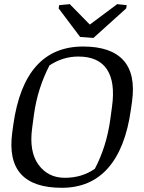

<svg xmlns="http://www.w3.org/2000/svg" viewBox="-20 -896 697 927"><path d="M357.9 -623Q283.7 -623 218.8 -580.1Q161.6 -469.7 144 -343.3L135.3 -278.3Q119.6 -164.1 166 -100.6Q212.4 -37.1 293.9 -37.6Q375.5 -37.6 438 -81.1Q494.1 -188 512.2 -317.4L521 -382.3Q537.1 -500 496.1 -561.5Q455.1 -623 357.9 -623ZM278.3 10.7Q2.9 10.7 39.1 -256.3L44.4 -294.9Q97.7 -671.4 381.3 -671.4Q516.1 -671.4 576.2 -604.5Q636.2 -537.6 617.2 -403.8L611.8 -365.7Q585.9 -180.7 502 -85Q418 10.7 278.3 10.7ZM265.6 -871.1 316.9 -876 413.6 -777.3 545.9 -876 591.8 -871.1 589.4 -855.5 431.2 -712.9 366.7 -717.8 263.2 -855.5Z"/></svg>

Font: NoticiaText-Italic
Style: Italic
Weight: 400
Italic angle: -8°
Designer: JM Sole
Foundry: JM Sole
Version: Version 1.003